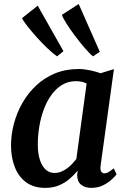

<svg xmlns="http://www.w3.org/2000/svg" viewBox="-20 -902 616 932"><path d="M468.5 -99.5Q465.5 -77.5 471.5 -69Q477.5 -60.5 487 -60.5Q495.5 -60.5 505.8 -66Q516 -71.5 532 -85L546 -56Q541 -48.5 524.2 -32.5Q507.5 -16.5 481.8 -3.2Q456 10 423 10Q393.5 10 374.2 -5Q355 -20 354.5 -52L357 -73.5Q340 -53 317.8 -33.8Q295.5 -14.5 266.2 -2.2Q237 10 200 10Q143 10 106.2 -17.5Q69.5 -45 51.5 -91.8Q33.5 -138.5 33.5 -196Q33.5 -248.5 47.5 -301.5Q61.5 -354.5 88.8 -402.2Q116 -450 155.8 -487.2Q195.5 -524.5 247.2 -545.8Q299 -567 362 -567Q387.5 -567 417 -560.8Q446.5 -554.5 468 -546.5L533 -566.5ZM400.5 -496.5Q389 -502.5 376 -505.2Q363 -508 349 -508Q311 -508 281 -489.8Q251 -471.5 228.8 -440.2Q206.5 -409 192 -369.2Q177.5 -329.5 170.5 -286.2Q163.5 -243 163.5 -201Q163.5 -156.5 173.8 -125.5Q184 -94.5 202 -78.5Q220 -62.5 244 -62.5Q262 -62.5 277.2 -68.8Q292.5 -75 306 -85Q319.5 -95 330.5 -106.8Q341.5 -118.5 350.5 -130ZM257 -628.5Q239 -640.5 212.5 -665.5Q186 -690.5 159.2 -720.2Q132.5 -750 112.5 -775.5Q92.5 -801 87 -814L163 -874.5L288 -653.5ZM431.5 -628.5Q414.5 -642 390.8 -669.8Q367 -697.5 343 -729.5Q319 -761.5 301.8 -789Q284.5 -816.5 280.5 -830L362 -882.5L464.5 -650.5Z"/></svg>

Font: Merriweather 20pt SemiBold
Style: Italic
Weight: 600
Italic angle: -7.8°
Version: Version 2.101